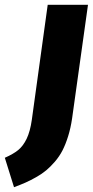

<svg xmlns="http://www.w3.org/2000/svg" viewBox="-126 -553 385 796"><path d="M-67.9 223.1 -106 101.1Q-71.3 85.9 -50.8 69.3Q-30.3 52.7 -15.6 22.5Q-1 -7.8 5.9 -56.2L71.8 -533.2H238.8L172.9 -62Q167 -22 156.5 11.7Q146 45.4 133.1 70.6Q120.1 95.7 101.6 117.2Q83 138.7 65.4 153.3Q47.9 168 23.7 181.6Q-0.5 195.3 -20.5 204.1Q-40.5 212.9 -67.9 223.1Z"/></svg>

Font: Fira Sans Compressed ExtraBold
Style: Italic
Weight: 800
Width: 3
Italic angle: -8°
Designer: Carrois Corporate & Edenspiekermann AG
Foundry: Carrois Corporate GbR & Edenspiekermann AG
Version: Version 4.203;PS 004.203;hotconv 1.0.88;makeotf.lib2.5.64775